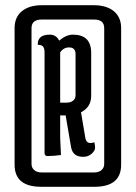

<svg xmlns="http://www.w3.org/2000/svg" viewBox="-20 -717 521 737"><path d="M343 0H138Q36 0 36 -85V-609Q36 -651 64 -674Q92 -697 141 -697H340Q389 -697 417 -674Q445 -651 445 -609V-85Q445 0 343 0ZM140 -55H341Q359 -55 369.5 -64Q380 -73 380 -88V-609Q380 -642 341 -642H140Q101 -642 101 -609V-88Q101 -73 111.5 -64Q122 -55 140 -55ZM151 -130V-515Q151 -531 145.5 -538Q140 -545 125 -545Q124 -563 135 -573.5Q146 -584 171 -584Q196 -584 207 -561Q234 -584 260 -584Q330 -584 330 -514V-349Q330 -306 291 -286L307 -191Q310 -168 327 -168Q334 -168 342 -171Q345 -160 345 -149.5Q345 -139 332 -127Q319 -115 299 -115Q260 -115 253 -151L232 -274H211V-188L214 -122Q186 -118 162 -118Q151 -118 151 -130ZM245 -535Q224 -535 211 -516V-323H236Q251 -323 260.5 -330.5Q270 -338 270 -351V-509Q270 -535 245 -535Z"/></svg>

Font: el_Medula One
Style: Regular
Weight: 400
Designer: Luciano Vergara
Foundry: Luciano Vergara
Version: Version 1.002 August 17, 2020